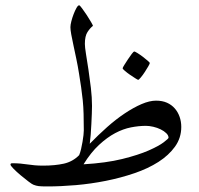

<svg xmlns="http://www.w3.org/2000/svg" viewBox="-20 -688 733 707"><path d="M647.5 -220.7Q647.5 -180.2 624.5 -148.2Q601.6 -116.2 563.5 -91.8Q525.4 -67.4 475.3 -50.3Q425.3 -33.2 370.4 -22.2Q315.4 -11.2 259.5 -6.3Q203.6 -1.5 153.8 -1.5Q131.8 -1.5 122.3 -2.7Q112.8 -3.9 103 -7.8Q98.6 -9.3 85 -19.5Q71.3 -29.8 56.2 -42.5Q41 -55.2 29.8 -66.7Q18.6 -78.1 18.6 -82Q18.6 -86.9 24.9 -86.9Q41.5 -86.9 54.9 -85.7Q68.4 -84.5 81.5 -82.5Q94.7 -80.6 108.4 -79.3Q122.1 -78.1 139.2 -78.1Q182.1 -78.1 215.1 -85.4Q248 -92.8 271.5 -116.7Q275.4 -126 278.6 -139.4Q281.7 -152.8 283.9 -166Q286.1 -179.2 287.4 -190.4Q288.6 -201.7 288.6 -208Q288.6 -241.7 287.8 -268.3Q287.1 -294.9 284.7 -319.1Q282.2 -343.3 278.8 -366.7Q275.4 -390.1 271 -417Q266.6 -444.8 261 -471.4Q255.4 -498 250.5 -521Q245.6 -543.9 242.4 -561Q239.3 -578.1 239.3 -587.9Q239.3 -596.2 242.7 -609.6Q246.1 -623 251.2 -636.2Q256.3 -649.4 261.7 -658.9Q267.1 -668.5 271.5 -668.5Q273.9 -668.5 282.2 -657.2Q290.5 -646 299.6 -632.3Q308.6 -618.7 315.4 -606.7Q322.3 -594.7 322.3 -592.8Q312 -585 302.2 -570.1Q292.5 -555.2 292.5 -526.4Q292.5 -515.1 296.6 -489.3Q300.8 -463.4 305.7 -431.4Q310.5 -399.4 314.7 -364Q318.8 -328.6 318.8 -297.9Q318.8 -286.6 318.1 -268.6Q317.4 -250.5 316.4 -231Q315.4 -211.4 314 -192.1Q312.5 -172.9 310.5 -158.7Q341.8 -190.9 374.5 -220Q407.2 -249 439.5 -270.5Q471.7 -292 501.2 -304.7Q530.8 -317.4 554.7 -317.4Q577.6 -317.4 594.7 -309.8Q611.8 -302.2 623.5 -288.8Q635.3 -275.4 641.4 -257.8Q647.5 -240.2 647.5 -220.7ZM600.6 -180.7Q600.6 -189.5 592.3 -197.5Q584 -205.6 571.5 -211.7Q559.1 -217.8 544.4 -221.2Q529.8 -224.6 517.1 -224.6Q491.2 -224.6 462.4 -219Q433.6 -213.4 404.1 -197.8Q374.5 -182.1 344.7 -154.5Q314.9 -127 287.6 -83Q370.6 -87.9 429.9 -102.5Q489.3 -117.2 527.1 -133.8Q564.9 -150.4 582.8 -164.1Q600.6 -177.7 600.6 -180.7ZM531.7 -456.1Q531.7 -453.6 526.1 -443.8Q520.5 -434.1 513.2 -422.9Q505.9 -411.6 498.5 -402.8Q491.2 -394 488.8 -394Q487.3 -394 478.3 -399.7Q469.2 -405.3 458.7 -412.6Q448.2 -419.9 439.9 -427Q431.6 -434.1 431.6 -436.5Q431.6 -439 437.7 -448.7Q443.8 -458.5 451.2 -469.7Q458.5 -481 465.3 -489.7Q472.2 -498.5 474.1 -498.5Q476.6 -498.5 486.1 -492.7Q495.6 -486.8 505.9 -479Q516.1 -471.2 523.9 -464.4Q531.7 -457.5 531.7 -456.1Z"/></svg>

Font: Kitab
Style: Regular
Weight: 400
Designer: SIL International
Foundry: Khaled Hosny
Version: Version 1.000